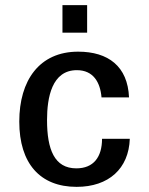

<svg xmlns="http://www.w3.org/2000/svg" viewBox="-20 -714 580 747"><path d="M55 -241C55 -78 136 13 278 13C403 13 481 -58 485 -174H377C377 -103 344 -59 277 -59C192 -59 163 -132 163 -247C163 -335 182 -441 279 -441C343 -441 370 -394 375 -335H482C477 -456 401 -513 284 -513C133 -513 55 -401 55 -241ZM223 -587H319V-694H223Z"/></svg>

Font: Perun Medium
Style: Regular
Weight: 500
Foundry: Copyright (c) Stefan Peev, Context Ltd, 2016
Version: Version 1.089